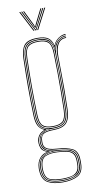

<svg xmlns="http://www.w3.org/2000/svg" viewBox="-98 -792 495 975"><g transform="rotate(-10 149.5 -305.0)"><path d="M143.8 140Q96.5 140 67.4 124Q38.2 108 35.8 60Q35.5 56.2 35.5 53.4Q35.5 50.5 35.8 46Q37 15.8 53.1 -3.4Q69.2 -22.5 92 -25.8V-26.8Q68.2 -36.2 62.5 -50.6Q56.8 -65 56.8 -76Q56.8 -78.2 56.8 -80Q56.8 -81.8 56.8 -84Q56.8 -100.5 67.1 -116Q77.5 -131.5 96.5 -138V-140Q76.8 -148.5 66.8 -166.9Q56.8 -185.2 55.8 -220Q54.5 -267.8 54 -302.4Q53.5 -337 53.5 -367.5Q53.5 -398 54.1 -432.4Q54.8 -466.8 55.8 -514Q56.8 -558.8 74.6 -581.9Q92.5 -605 143.8 -605Q180 -605 197.9 -592.9Q215.8 -580.8 222.8 -553H223.8Q228.2 -566 238.2 -576.6Q248.2 -587.2 261.2 -593.6Q274.2 -600 287.8 -600V-596Q260.5 -595 243.4 -577.4Q226.2 -559.8 223.2 -540.8H222.2Q217 -573.2 199.4 -587.1Q181.8 -601 143.8 -601Q99.5 -601 80.1 -581.6Q60.8 -562.2 59.8 -514Q58.5 -451 57.9 -405.4Q57.2 -359.8 57.8 -317.1Q58.2 -274.5 59.8 -220Q60.8 -185.5 71.9 -165.4Q83 -145.2 108.8 -140.2V-138.2Q85.2 -133.5 73 -117.6Q60.8 -101.8 60.8 -84Q60.8 -81.8 60.8 -80Q60.8 -78.2 60.8 -76Q60.8 -62.2 69.6 -46.9Q78.5 -31.5 106.5 -26.5V-25.5Q79.2 -23.8 60.2 -6Q41.2 11.8 39.8 46Q39.5 50.5 39.5 53.4Q39.5 56.2 39.8 60.2Q42 107 70.4 121.6Q98.8 136.2 143.8 136.2Q188.8 136.2 218.2 121.6Q247.8 107 247.8 60.2Q247.8 55.2 247.8 52.6Q247.8 50 247.8 46Q247.8 -1.8 219.2 -14.6Q190.8 -27.5 143.8 -30Q117.5 -31.5 101.9 -37.1Q86.2 -42.8 79.5 -52.5Q72.8 -62.2 72.8 -76Q72.8 -78.2 72.8 -80Q72.8 -81.8 72.8 -84Q72.8 -107.2 86.9 -120.6Q101 -134 143.8 -134Q188.5 -134 207.4 -153.5Q226.2 -173 227.8 -220Q229.2 -266.8 229.5 -306.9Q229.8 -347 229.5 -393.1Q229.2 -439.2 228.2 -504Q228 -539.2 243 -561.6Q258 -584 287.8 -584V-580Q259.2 -580 245.6 -557.8Q232 -535.5 232.2 -491.8Q232.8 -444 233.2 -403.5Q233.8 -363 233.6 -319.8Q233.5 -276.5 231.8 -220Q230.2 -172 210.5 -151.2Q190.8 -130.5 143.8 -130Q114 -129.8 99.6 -124Q85.2 -118.2 81 -108Q76.8 -97.8 76.8 -84Q76.8 -81.8 76.8 -80Q76.8 -78.2 76.8 -76Q76.8 -62.2 83.6 -53.5Q90.5 -44.8 105.2 -40.1Q120 -35.5 143.8 -34Q193.2 -31 222.5 -17Q251.8 -3 251.8 46Q251.8 49.5 251.8 52.6Q251.8 55.8 251.8 60Q251.8 108 221.4 124Q191 140 143.8 140ZM143.8 128.5Q170.8 128.5 192.6 123.6Q214.5 118.8 227.2 104.1Q240 89.5 240 60.5Q240 56 240 53.1Q240 50.2 240 46Q240 15.8 227.5 1.9Q215 -12 193.5 -16.4Q172 -20.8 145 -22.5Q98.5 -25.5 74 -9.5Q49.5 6.5 47.8 46Q47.5 50.5 47.5 53.5Q47.5 56.5 47.8 60.8Q49.8 104.5 76.6 116.5Q103.5 128.5 143.8 128.5ZM143.8 124.8Q105.5 124.8 79.6 114Q53.8 103.2 51.8 60.8Q51.5 56.5 51.5 53.5Q51.5 50.5 51.8 46Q53.8 1.5 80.4 -10Q107 -21.5 143.8 -19Q170 -17.5 190.8 -13.8Q211.5 -10 223.6 3.1Q235.8 16.2 235.8 46Q235.8 50.8 235.8 53.1Q235.8 55.5 235.8 60.8Q235.8 103.2 208.9 114Q182 124.8 143.8 124.8ZM143.8 121Q167.8 121 187.6 117.5Q207.5 114 219.5 101.2Q231.5 88.5 231.8 61Q231.8 55.5 231.8 53.1Q231.8 50.8 231.8 46Q231.8 17.8 220.2 5.5Q208.8 -6.8 188.9 -10.4Q169 -14 143.8 -15.5Q107.2 -17.8 82.5 -7.4Q57.8 3 55.8 46Q55.5 50.5 55.5 53.5Q55.5 56.5 55.8 61Q57.5 102.2 82.6 111.6Q107.8 121 143.8 121ZM143.8 132.5Q101 132.5 73.4 119.1Q45.8 105.8 43.8 60.5Q43.5 56.2 43.5 53.4Q43.5 50.5 43.8 46Q45.2 11.5 64.4 -5.9Q83.5 -23.2 117.2 -25V-26Q84.8 -31.8 74.8 -46.2Q64.8 -60.8 64.8 -76Q64.8 -78.2 64.8 -80Q64.8 -81.8 64.8 -84Q64.8 -103.2 77.9 -119.1Q91 -135 122 -139V-140Q90 -144.2 77.5 -163.4Q65 -182.5 63.8 -220Q62.2 -272.2 61.8 -315.6Q61.2 -359 61.8 -405.6Q62.2 -452.2 63.8 -514Q65 -559.5 82.5 -578.2Q100 -597 143.8 -597Q183.5 -597 200.9 -581Q218.2 -565 222 -526.8H223Q224.8 -545.8 233.8 -560.2Q242.8 -574.8 256.9 -583.1Q271 -591.5 287.8 -592V-588Q257.2 -587.2 240.1 -563.1Q223 -539 223.8 -501Q225 -442 225.6 -399.9Q226.2 -357.8 225.9 -316.8Q225.5 -275.8 223.8 -220Q222.5 -174.8 204 -156.2Q185.5 -137.8 143.8 -137.8Q113.2 -137.8 97 -129.8Q80.8 -121.8 74.8 -109.5Q68.8 -97.2 68.8 -84Q68.8 -81.8 68.8 -80Q68.8 -78.2 68.8 -76Q68.8 -57.8 83.9 -43.1Q99 -28.5 143.8 -26.2Q173.5 -24.8 196.1 -19.6Q218.8 -14.5 231.4 0.2Q244 15 244 46Q244 50 244 52.9Q244 55.8 244 60.5Q244 105.8 215.2 119.1Q186.5 132.5 143.8 132.5ZM143.8 -142Q184.5 -142 201.4 -159.1Q218.2 -176.2 219.8 -220Q221.2 -267.2 221.8 -313.5Q222.2 -359.8 221.8 -409Q221.2 -458.2 219.8 -514Q218.8 -558.8 200.2 -575.9Q181.8 -593 143.8 -593Q103.8 -593 86.4 -576.2Q69 -559.5 67.8 -514Q65.8 -431.8 65.5 -363.2Q65.2 -294.8 67.8 -220Q69.2 -176.2 86.1 -159.1Q103 -142 143.8 -142ZM143.8 -146Q105.8 -146 89.5 -161.6Q73.2 -177.2 71.8 -220Q69.8 -288 69.6 -361.4Q69.5 -434.8 71.8 -514Q73 -557.2 89 -573.1Q105 -589 143.8 -589Q182.8 -589 198.6 -573.1Q214.5 -557.2 215.8 -514Q217.2 -461.5 217.8 -411.9Q218.2 -362.2 217.8 -314.6Q217.2 -267 215.8 -220Q214.2 -177.2 198 -161.6Q181.8 -146 143.8 -146ZM143.8 -150Q179.8 -150 195 -164.4Q210.2 -178.8 211.8 -220Q213.2 -261 213.8 -310.5Q214.2 -360 213.9 -412.4Q213.5 -464.8 211.8 -514Q210.5 -557.5 194.6 -571.2Q178.8 -585 143.8 -585Q109 -585 93 -571.2Q77 -557.5 75.8 -514Q73.5 -439.8 73.5 -364Q73.5 -288.2 75.8 -220Q77.2 -178.8 92.5 -164.4Q107.8 -150 143.8 -150ZM75.8 -749.8H80.8L135.8 -644H130.8ZM85.8 -749.8H90.8L137.8 -657.8L141.8 -649.5H143.8L147.8 -657.8L194.8 -749.8H199.8L144.8 -644H140.8ZM95.8 -749.8H100.8L138.2 -673.8L141.8 -664H143.8L147.2 -673.8L184.8 -749.8H189.8L149.8 -669.2L144.8 -658.2H140.8L135.8 -669.2ZM204.8 -749.8H209.8L154.8 -644H149.8Z"/></g></svg>

Font: Big Shoulders Inline Thin
Style: Regular
Weight: 100
Designer: Patric King
Foundry: XO Type Co
Version: Version 2.002